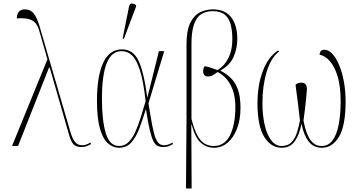

<svg xmlns="http://www.w3.org/2000/svg" viewBox="-20 -825 2026 1085"><path d="M48 0 248 -490 203 -647Q196 -674 183 -691.5Q170 -709 145 -716.5Q120 -724 75 -721Q75 -744 86 -758Q97 -772 120 -772Q140 -772 155 -763Q170 -754 183 -729.5Q196 -705 209 -658L378 -79Q389 -41 404.5 -22.5Q420 -4 445 -4Q459 -4 472.5 -10Q486 -16 491 -19L495 -11Q483 -4 470 1Q457 6 440 6Q409 6 394.5 -10.5Q380 -27 369 -67L261 -443H257L82 0Z M652 10Q618 10 589.5 -15.5Q561 -41 544.5 -99.5Q528 -158 528 -257Q528 -394 563 -470Q598 -546 670 -546Q732 -546 762.5 -482.5Q793 -419 812 -275H813L878 -536H908L819 -241Q831 -165 840 -118Q849 -71 858.5 -46.5Q868 -22 880 -13Q892 -4 908 -4Q919 -4 931.5 -8.5Q944 -13 954 -19L958 -11Q946 -4 933 1Q920 6 904 6Q885 6 871 -0.5Q857 -7 846.5 -28Q836 -49 826 -91.5Q816 -134 805 -207H804Q787 -152 768.5 -102Q750 -52 723 -21Q696 10 652 10ZM653 0Q684 0 706 -21.5Q728 -43 744.5 -79.5Q761 -116 775 -161Q789 -206 803 -253Q791 -362 772 -423.5Q753 -485 727.5 -510.5Q702 -536 668 -536Q610 -536 583 -468Q556 -400 556 -266Q556 -143 578 -71.5Q600 0 653 0ZM680 -605 673 -608 709 -787Q713 -805 724.5 -805Q736 -805 749 -796V-788Z M1031 240 1034 -158V-575Q1034 -651 1054 -693.5Q1074 -736 1108 -754Q1142 -772 1183 -772Q1252 -772 1286.5 -727Q1321 -682 1321 -605Q1321 -553 1301 -505.5Q1281 -458 1227 -427V-425Q1259 -409 1284.5 -384Q1310 -359 1324.5 -319Q1339 -279 1339 -216Q1339 -148 1319 -97Q1299 -46 1265.5 -18Q1232 10 1189 10Q1148 10 1115.5 -17.5Q1083 -45 1063 -121H1061L1063 240ZM1188 0Q1250 0 1280 -61Q1310 -122 1310 -219Q1310 -294 1283 -344.5Q1256 -395 1210 -418Q1201 -411 1186.5 -402Q1172 -393 1159 -393Q1128 -391 1128 -424Q1128 -429 1129.5 -436.5Q1131 -444 1137 -451Q1150 -449 1170.5 -442.5Q1191 -436 1209 -429Q1249 -453 1271 -497.5Q1293 -542 1293 -602Q1293 -649 1284 -685Q1275 -721 1251 -741.5Q1227 -762 1182 -762Q1145 -762 1118 -745.5Q1091 -729 1076.5 -688Q1062 -647 1062 -575V-153Q1078 -91 1096.5 -58Q1115 -25 1138 -12.5Q1161 0 1188 0Z M1571 10Q1512 10 1473.5 -51Q1435 -112 1435 -242Q1435 -345 1466 -425.5Q1497 -506 1552 -540L1557 -534Q1510 -497 1486.5 -418Q1463 -339 1463 -242Q1463 -177 1475 -122Q1487 -67 1511.5 -33.5Q1536 0 1572 0Q1608 0 1628.5 -22.5Q1649 -45 1659 -78.5Q1669 -112 1675 -144Q1669 -200 1663 -247Q1657 -294 1650 -346Q1662 -358 1682 -358Q1701 -358 1708.5 -346Q1716 -334 1714 -315Q1713 -297 1709.5 -264Q1706 -231 1702 -197.5Q1698 -164 1695 -144Q1699 -123 1705.5 -98.5Q1712 -74 1723.5 -51.5Q1735 -29 1753 -14.5Q1771 0 1798 0Q1836 0 1859.5 -32Q1883 -64 1894 -121Q1905 -178 1905 -252Q1905 -337 1888 -393Q1871 -449 1844 -479.5Q1817 -510 1786 -516Q1788 -544 1813 -544Q1837 -544 1858.5 -520.5Q1880 -497 1897 -456Q1914 -415 1923.5 -362.5Q1933 -310 1933 -252Q1933 -114 1895.5 -52Q1858 10 1799 10Q1750 10 1722.5 -27.5Q1695 -65 1684 -126Q1672 -64 1646 -27Q1620 10 1571 10Z"/></svg>

Font: Noto Serif Display ExtraCondensed Thin
Style: Regular
Weight: 100
Width: 2
Designer: Monotype Design Team
Foundry: Monotype Imaging Inc.
Version: Version 2.009